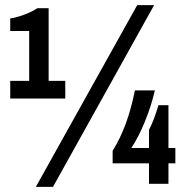

<svg xmlns="http://www.w3.org/2000/svg" viewBox="-20 -718 723 750"><path d="M20 -333V-402H94V-597H20V-646Q43 -649 74 -660.5Q105 -672 126 -686H170V-402H235V-333ZM120 12 516 -698H582L187 12ZM562 0V-80H420V-129Q479 -223 507 -365H585Q571 -304 545.5 -242Q520 -180 493 -140H562V-211Q580 -244 599 -307H638V-140H665V-80H638V0Z"/></svg>

Font: AXENEO7
Style: Regular
Weight: 400
Designer: Hector Gatti, Simon Guibord
Foundry: Omnibus-Type, Jean-Christophe Thérien
Version: Version 1.000